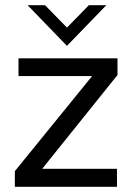

<svg xmlns="http://www.w3.org/2000/svg" viewBox="-20 -717 512 737"><path d="M37 0V-60L349 -444L353 -425H51V-493H431V-429L121 -43L118 -69H429V0ZM237 -541 86 -697H153L237 -611L321 -697H388Z"/></svg>

Font: Hanken Grotesk
Style: Regular
Weight: 400
Designer: Alfredo Marco Pradil
Foundry: Hanken Design Co.
Version: Version 3.013